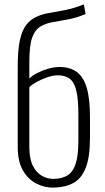

<svg xmlns="http://www.w3.org/2000/svg" viewBox="-20 -848 479 877"><path d="M225 9Q185 10 147 -9Q109 -28 85 -69Q61 -110 61 -177V-543Q61 -618 70.5 -663Q80 -708 99 -733Q118 -758 144 -770Q170 -783 203.5 -788.5Q237 -794 277.5 -802Q318 -810 363 -828L371 -784Q328 -766 289 -759Q250 -752 219 -746.5Q188 -741 165 -727Q139 -711 126.5 -675Q114 -639 114 -564V-489Q126 -502 149 -514Q172 -526 199.5 -534Q227 -542 252 -542Q298 -542 329 -520.5Q360 -499 375.5 -449Q391 -399 391 -314V-218Q391 -129 371 -80Q351 -31 314 -11.5Q277 8 225 9ZM228 -31Q264 -32 288.5 -47Q313 -62 325.5 -99.5Q338 -137 338 -207V-324Q338 -393 329 -432Q320 -471 299.5 -487.5Q279 -504 244 -504Q223 -504 197.5 -495.5Q172 -487 149 -474.5Q126 -462 114 -450V-176Q114 -123 130 -91Q146 -59 172 -44.5Q198 -30 228 -31Z"/></svg>

Font: Oswald ExtraLight
Style: Regular
Weight: 250
Designer: Vernon Adams
Foundry: Vernon Adams
Version: Version 4.103;gftools[0.9.33.dev8+g029e19f]